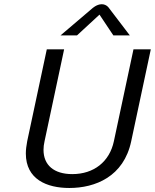

<svg xmlns="http://www.w3.org/2000/svg" viewBox="-20 -887 745 923"><path d="M458.3 -816.7 525 -716.7H604.2L505.8 -845.8C505.8 -845.8 494.2 -866.7 469.2 -866.7C444.2 -866.7 422.5 -845.8 422.5 -845.8L270.8 -716.7H350ZM205 -650 110.8 -208.3C106.7 -186.7 104.2 -166.7 104.2 -149.2C104.2 -25 205 16.7 313.3 16.7C437.5 16.7 575 -37.5 610.8 -208.3L705 -650H621.7L527.5 -208.3C506.7 -109.2 430.8 -50 327.5 -50C239.2 -50 189.2 -93.3 189.2 -166.7C189.2 -180 190.8 -193.3 194.2 -208.3L288.3 -650Z"/></svg>

Font: BoonHome
Style: Book Oblique
Weight: 400
Italic angle: -12°
Designer: Sungsit Sawaiwan
Foundry: Sungsit Sawaiwan
Version: Version 0.2